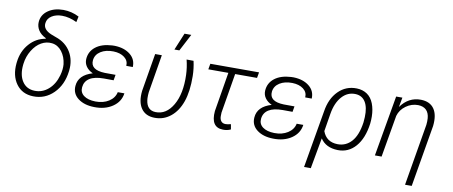

<svg xmlns="http://www.w3.org/2000/svg" viewBox="-79 -1103 3882 1645"><g transform="rotate(10 1862.0 -280.5)"><path d="M167 -625.5Q171.4 -688.5 224.6 -726.3Q277.8 -764.2 358.4 -764.2Q430.7 -763.7 495.1 -730.5L484.4 -680.7Q418.9 -712.9 355.5 -712.9Q302.7 -712.9 266.4 -689.7Q230 -666.5 225.1 -627Q216.8 -569.8 293.5 -538.6L333.5 -523.4Q422.4 -493.7 465.8 -419.9Q505.9 -351.6 496.6 -263.2L495.6 -254.4Q481 -134.3 407 -60.8Q333 12.7 230 9.8Q133.3 7.3 81.8 -64.2Q30.3 -135.7 41 -244.6L42.5 -257.3Q53.7 -350.6 110.8 -415.5Q168 -480.5 250 -494.1L251 -499.5Q206.5 -521 185.5 -554Q164.6 -586.9 167 -625.5ZM99.6 -242.7Q89.8 -153.3 126 -97.4Q162.1 -41.5 232.9 -39.1Q300.3 -36.6 353.3 -82.3Q406.2 -127.9 428.7 -208Q443.4 -261.2 439.5 -305.7Q432.1 -369.6 397.7 -414.6Q363.3 -459.5 311.5 -465.8Q262.7 -471.7 218.3 -446.5Q173.8 -421.4 141.1 -367.9Q108.4 -314.5 100.6 -251Z M571.8 -140.6Q578.6 -237.3 699.7 -272.9Q661.1 -290.5 641.1 -319.1Q621.1 -347.7 623 -383.3Q627 -450.2 679.4 -491.2Q731.9 -532.2 821.8 -537.1L843.8 -537.6Q927.7 -535.2 979.5 -493.9Q1031.2 -452.6 1027.8 -385.3L971.2 -385.7Q974.6 -430.7 938.2 -458.7Q901.9 -486.8 841.8 -488.3Q775.9 -489.7 731.7 -461.9Q687.5 -434.1 681.6 -385.3Q672.4 -298.3 800.3 -294.4L894 -293.9L885.7 -245.1L800.8 -245.6Q720.7 -245.6 678.2 -218.8Q635.7 -191.9 630.4 -140.6Q625.5 -94.7 661.4 -67.6Q697.3 -40.5 763.2 -39.1Q831.1 -38.1 879.4 -68.8Q927.7 -99.6 938.5 -150.9H996.1Q985.8 -76.2 920.4 -32Q855 12.2 760.7 9.8Q673.3 8.3 620.1 -32.5Q566.9 -73.2 571.8 -140.6Z M1255.4 -528.3 1200.2 -196.8Q1197.3 -171.4 1198.2 -144L1199.7 -127.4Q1210.9 -41.5 1286.1 -39.1Q1379.4 -36.1 1437.3 -135.3Q1495.1 -234.4 1489.3 -398.4Q1486.8 -464.8 1470.7 -528.8L1531.2 -528.3Q1545.9 -463.9 1546.9 -398.4Q1548.8 -264.6 1517.6 -175.3Q1486.3 -85.9 1425 -36.9Q1363.8 12.2 1284.7 10.3Q1206.5 8.8 1168.9 -46.4Q1131.3 -101.6 1142.1 -198.7L1197.3 -528.3ZM1414.6 -743.7H1473.6L1396 -595.2H1353Z M2092.3 -478.5H1901.9L1844.2 -133.3L1843.3 -102.1Q1843.3 -74.7 1856.2 -58.6Q1869.1 -42.5 1893.6 -42Q1909.2 -41.5 1940.9 -49.3L1948.7 -4.9Q1918.5 9.8 1880.9 8.8Q1773.4 7.3 1786.1 -136.2L1842.8 -478.5H1668.5L1677.2 -528.3H2101.1Z M2128.4 -140.6Q2135.3 -237.3 2256.3 -272.9Q2217.8 -290.5 2197.8 -319.1Q2177.7 -347.7 2179.7 -383.3Q2183.6 -450.2 2236.1 -491.2Q2288.6 -532.2 2378.4 -537.1L2400.4 -537.6Q2484.4 -535.2 2536.1 -493.9Q2587.9 -452.6 2584.5 -385.3L2527.8 -385.7Q2531.2 -430.7 2494.9 -458.7Q2458.5 -486.8 2398.4 -488.3Q2332.5 -489.7 2288.3 -461.9Q2244.1 -434.1 2238.3 -385.3Q2229 -298.3 2356.9 -294.4L2450.7 -293.9L2442.4 -245.1L2357.4 -245.6Q2277.3 -245.6 2234.9 -218.8Q2192.4 -191.9 2187 -140.6Q2182.1 -94.7 2218 -67.6Q2253.9 -40.5 2319.8 -39.1Q2387.7 -38.1 2436 -68.8Q2484.4 -99.6 2495.1 -150.9H2552.7Q2542.5 -76.2 2477.1 -32Q2411.6 12.2 2317.4 9.8Q2230 8.3 2176.8 -32.5Q2123.5 -73.2 2128.4 -140.6Z M2707.5 -295.9Q2724.6 -408.7 2790.5 -474.6Q2856.4 -540.5 2950.2 -538.1Q3002.9 -536.6 3040.8 -510.7Q3078.6 -484.9 3097.9 -435.3Q3117.2 -385.7 3118.2 -323.7Q3118.7 -291.5 3115.2 -260.7Q3097.7 -130.4 3034.9 -58.8Q2972.2 12.7 2879.4 10.3Q2775.9 7.8 2728.5 -64.5L2680.2 203.1H2621.6ZM2739.3 -129.9Q2771.5 -41 2869.1 -39.1Q2941.9 -37.6 2991.2 -92.8Q3040.5 -147.9 3056.6 -260.7L3060.1 -307.6Q3063.5 -393.1 3034.2 -439.9Q3004.9 -486.8 2946.8 -488.8Q2878.4 -491.2 2829.6 -436.5Q2780.8 -381.8 2764.6 -284.7Z M3348.1 -528.3 3332.5 -444.3Q3400.9 -540 3508.8 -538.1Q3587.4 -536.6 3623.8 -484.1Q3660.2 -431.6 3649.4 -334.5L3558.1 202.6H3500L3590.8 -334.5Q3594.2 -363.8 3592.3 -391.6Q3588.9 -437.5 3564 -462.4Q3539.1 -487.3 3493.7 -488.8Q3435.5 -489.7 3387 -454.3Q3338.4 -418.9 3323.2 -365.2L3260.3 0H3202.1L3293.9 -528.3Z"/></g></svg>

Font: RobotoInd Light
Style: Italic
Weight: 300
Italic angle: -12°
Designer: Google
Version: Version 2.001151; 2014